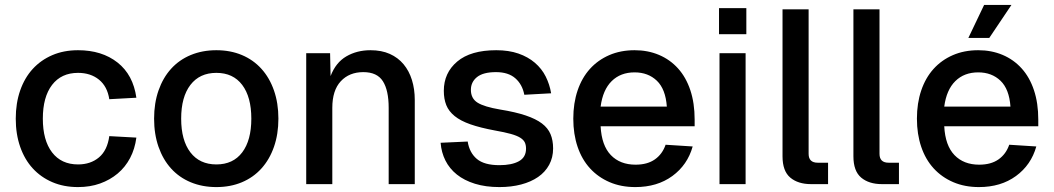

<svg xmlns="http://www.w3.org/2000/svg" viewBox="-20 -748 4282 780"><path d="M297 12Q239 12 192.5 -8Q146 -28 113 -64Q80 -100 62 -151.5Q44 -203 44 -266Q44 -329 62 -380.5Q80 -432 113 -468Q146 -504 192.5 -524Q239 -544 297 -544Q394 -544 457.5 -494Q521 -444 534 -351L424 -345Q416 -397 382 -424.5Q348 -452 297 -452Q229 -452 191.5 -403Q154 -354 154 -266Q154 -178 191.5 -129Q229 -80 297 -80Q348 -80 382 -108.5Q416 -137 424 -195L534 -189Q528 -143 508.5 -106Q489 -69 458 -43Q427 -17 386.5 -2.5Q346 12 297 12Z M859 12Q802 12 755 -7.5Q708 -27 675 -63.5Q642 -100 624 -151.5Q606 -203 606 -266Q606 -329 624 -380.5Q642 -432 675 -468.5Q708 -505 755 -524.5Q802 -544 859 -544Q916 -544 962.5 -524.5Q1009 -505 1042 -468.5Q1075 -432 1093 -380.5Q1111 -329 1111 -266Q1111 -203 1093 -151.5Q1075 -100 1042 -63.5Q1009 -27 962.5 -7.5Q916 12 859 12ZM859 -80Q927 -80 964 -129Q1001 -178 1001 -266Q1001 -354 964 -403Q927 -452 859 -452Q791 -452 753.5 -403Q716 -354 716 -266Q716 -178 753.5 -129Q791 -80 859 -80Z M1224 0V-532H1321L1323 -439Q1344 -494 1387 -519Q1430 -544 1485 -544Q1530 -544 1563.5 -529Q1597 -514 1619.5 -487Q1642 -460 1653.5 -423Q1665 -386 1665 -342V0H1559V-310Q1559 -381 1535.5 -418Q1512 -455 1456 -455Q1399 -455 1364.5 -418Q1330 -381 1330 -310V0Z M2009 12Q1953 12 1909.5 -1.5Q1866 -15 1836 -39Q1806 -63 1789.5 -96Q1773 -129 1770 -168L1880 -173Q1887 -128 1917 -102.5Q1947 -77 2009 -77Q2059 -77 2088 -93Q2117 -109 2117 -144Q2117 -159 2112 -169.5Q2107 -180 2093.5 -188.5Q2080 -197 2055 -204Q2030 -211 1990 -218Q1931 -229 1891 -243Q1851 -257 1827 -276.5Q1803 -296 1793 -321Q1783 -346 1783 -379Q1783 -452 1837.5 -498Q1892 -544 1996 -544Q2047 -544 2086 -530.5Q2125 -517 2153 -493Q2181 -469 2197 -437Q2213 -405 2219 -369L2110 -363Q2102 -405 2073.5 -430Q2045 -455 1995 -455Q1943 -455 1918 -435Q1893 -415 1893 -383Q1893 -348 1920 -331Q1947 -314 2012 -303Q2074 -293 2115.5 -279Q2157 -265 2181.5 -246.5Q2206 -228 2216.5 -203Q2227 -178 2227 -145Q2227 -108 2211 -78.5Q2195 -49 2166 -29Q2137 -9 2097 1.5Q2057 12 2009 12Z M2561 12Q2503 12 2456.5 -8Q2410 -28 2377 -64Q2344 -100 2326.5 -151.5Q2309 -203 2309 -266Q2309 -329 2326.5 -380.5Q2344 -432 2376.5 -468Q2409 -504 2455 -524Q2501 -544 2558 -544Q2612 -544 2657 -525Q2702 -506 2734.5 -470Q2767 -434 2784.5 -381.5Q2802 -329 2802 -262V-235H2420Q2424 -157 2461.5 -118Q2499 -79 2562 -79Q2610 -79 2640.5 -100.5Q2671 -122 2684 -160L2794 -153Q2773 -78 2711.5 -33Q2650 12 2561 12ZM2689 -315Q2684 -386 2648.5 -420Q2613 -454 2558 -454Q2501 -454 2465 -418.5Q2429 -383 2420 -315Z M2903 0V-532H3009V0ZM2901 -609V-715H3012V-609Z M3275 0Q3222 0 3190.5 -26.5Q3159 -53 3159 -113V-710H3265V-123Q3265 -87 3302 -87H3344V0Z M3563 0Q3510 0 3478.5 -26.5Q3447 -53 3447 -113V-710H3553V-123Q3553 -87 3590 -87H3632V0Z M3957 12Q3899 12 3852.5 -8Q3806 -28 3773 -64Q3740 -100 3722.5 -151.5Q3705 -203 3705 -266Q3705 -329 3722.5 -380.5Q3740 -432 3772.5 -468Q3805 -504 3851 -524Q3897 -544 3954 -544Q4008 -544 4053 -525Q4098 -506 4130.5 -470Q4163 -434 4180.5 -381.5Q4198 -329 4198 -262V-235H3816Q3820 -157 3857.5 -118Q3895 -79 3958 -79Q4006 -79 4036.5 -100.5Q4067 -122 4080 -160L4190 -153Q4169 -78 4107.5 -33Q4046 12 3957 12ZM4085 -315Q4080 -386 4044.5 -420Q4009 -454 3954 -454Q3897 -454 3861 -418.5Q3825 -383 3816 -315ZM3914 -594 3978 -728H4089L3999 -594Z"/></svg>

Font: Geist Med
Style: Regular
Weight: 400
Designer: Basement.studio, Andrés Briganti, Mateo Zaragoza
Foundry: Basement.studio, Vercel, Andrés Briganti, Guido Ferreyra, Mateo Zaragoza
Version: Version 1.401